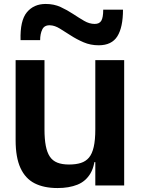

<svg xmlns="http://www.w3.org/2000/svg" viewBox="-20 -938 713 971"><path d="M271 13Q202 13 155 -11Q108 -35 83.5 -88.5Q59 -142 59 -229V-634H205V-284Q205 -235 211.5 -201Q218 -167 232 -146Q246 -125 270 -115.5Q294 -106 329 -106Q364 -106 389 -114Q414 -122 430 -141Q446 -160 454 -195Q462 -230 462 -284V-176Q462 -103 438 -62Q414 -21 371.5 -4Q329 13 271 13ZM449 -118 460 -182 494 -157V-118ZM462 0V-176V-634H608V0ZM479 -709Q438 -709 403 -724Q368 -739 338 -758.5Q308 -778 282.5 -793.5Q257 -809 235 -810Q205 -812 194 -789.5Q183 -767 183 -735H84Q81 -834 116 -876Q151 -918 211 -918Q253 -918 286.5 -902.5Q320 -887 349.5 -867.5Q379 -848 405.5 -832.5Q432 -817 459 -817Q483 -817 492.5 -833.5Q502 -850 502 -889H602Q602 -800 573.5 -754.5Q545 -709 479 -709Z"/></svg>

Font: Matangi Black
Style: Regular
Weight: 900
Designer: Prashant Pant
Foundry: The Graphic Ant
Version: Version 3.002